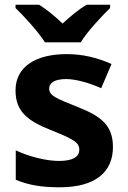

<svg xmlns="http://www.w3.org/2000/svg" viewBox="-20 -786 542 816"><path d="M171 -606H323C351 -652 412 -717 448 -752V-766H348C313 -745 281 -718 246 -686C212 -718 181 -744 146 -766H46V-752C83 -716 142 -652 171 -606ZM460 -161C460 -254 409 -292 311 -331C215 -369 189 -380 189 -410C189 -435 215 -450 261 -450C302 -450 359 -434 410 -411L454 -514C392 -541 333 -556 263 -556C133 -556 46 -503 46 -402C46 -312 97 -273 194 -234C292 -195 317 -181 317 -150C317 -120 291 -102 230 -102C180 -102 106 -119 47 -147V-22C102 1 157 10 234 10C388 10 460 -57 460 -161Z"/></svg>

Font: Noto Sans Lao UI
Style: Bold
Weight: 700
Designer: Monotype Design Team
Foundry: Monotype Imaging Inc.
Version: Version 2.000